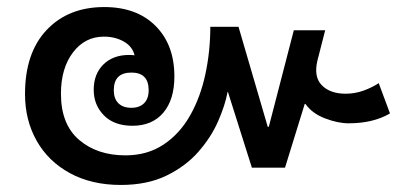

<svg xmlns="http://www.w3.org/2000/svg" viewBox="-20 -554 1168 545"><path d="M323 -29Q240 -29 178.5 -62.5Q117 -96 84 -154.5Q51 -213 51 -287Q51 -404 112.5 -469Q174 -534 276 -534Q368 -534 421.5 -480.5Q475 -427 475 -337Q475 -271 443.5 -234Q412 -197 356 -197Q304 -197 275 -226.5Q246 -256 246 -299Q246 -344 273.5 -371Q301 -398 346 -398Q355 -398 362 -397Q356 -422 331.5 -436Q307 -450 275 -450Q221 -450 187 -405Q153 -360 153 -288Q153 -201 204.5 -157Q256 -113 336 -113Q398 -113 444 -143.5Q490 -174 519.5 -226Q549 -278 563 -343.5Q577 -409 577 -478H657L740 -194H743L814 -468H903L881 -382Q870 -336 893.5 -312Q917 -288 961 -288Q988 -288 1012.5 -297Q1037 -306 1055 -318L1087 -232Q1039 -204 970 -204Q939 -204 902.5 -218Q866 -232 847 -259H845L789 -78H695L627 -293H626Q619 -255 599 -209.5Q579 -164 543 -123Q507 -82 452.5 -55.5Q398 -29 323 -29ZM353 -248Q376 -248 389 -261Q402 -274 402 -298Q402 -348 353 -348Q303 -348 303 -298Q303 -274 316 -261Q329 -248 353 -248Z"/></svg>

Font: Noto Sans Thai Looped Medium
Style: Regular
Weight: 500
Designer: Sasikarn Vongin, Ben Mitchell
Foundry: The Fontpad Ltd
Version: Version 1.001; ttfautohint (v1.8.4.7-5d5b)